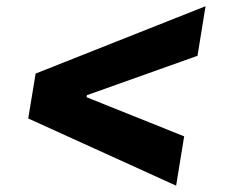

<svg xmlns="http://www.w3.org/2000/svg" viewBox="-20 -602 724 618"><path d="M70.8 -220.7 94.7 -365.2 641.6 -582 615.7 -422.4 254.9 -293.9 260.7 -302.2 257.8 -283.2 253.9 -291 572.8 -163.1 546.9 -4.4Z"/></svg>

Font: Inter 16pt ExtraBold
Style: Italic
Weight: 800
Italic angle: -9.3988°
Version: Version 4.001;git-66647c0bb